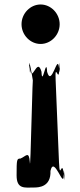

<svg xmlns="http://www.w3.org/2000/svg" viewBox="-20 -576 357 856"><path d="M76 -468C76 -420 115 -380 161 -380C207 -380 246 -420 246 -468C246 -516 207 -556 161 -556C115 -556 76 -516 76 -468ZM131 260C152 260 208 258 205 186C221 114 264 269 264 206C264 134 272 277 265 205C256 123 247 237 243 147C240 75 231 -148 228 -220C224 -308 244 -193 244 -274C244 -346 251 -204 243 -275C236 -339 210 -184 190 -256C187 -328 168 -184 165 -256C145 -328 121 -194 113 -275C106 -347 111 -202 111 -274C111 -337 132 -165 128 -220C125 -292 116 219 113 147C109 94 96 121 71 131C55 131 54 134 54 206C54 269 91 260 131 260Z"/></svg>

Font: Hussar Przerywany
Style: Regular
Weight: 400
Foundry: Cannot Into Space Fonts
Version: Version 0.982